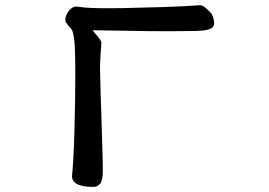

<svg xmlns="http://www.w3.org/2000/svg" viewBox="-20 -671 1040 742"><path d="M266.1 -523.4Q271 -492.7 271 -383.3Q271 -289.1 267.6 -162.6Q264.6 -53.7 258.3 9.8Q258.3 23.9 267.6 32.7Q285.6 51.3 340.8 51.3Q356.4 51.3 366.9 39.1Q377.4 26.9 377.4 -14.6Q377.4 -34.2 376.5 -64.9Q373 -178.7 372.1 -212.9Q371.1 -238.3 368.9 -310.5Q366.7 -382.8 366.7 -396.5Q366.7 -410.2 366.7 -416.5Q366.7 -422.9 366.9 -429.2Q367.2 -435.5 367.7 -441.9Q368.2 -454.1 369.1 -467.3Q371.6 -494.1 371.6 -507.8Q371.6 -510.3 369.1 -514.2Q359.9 -527.8 352.5 -535.9Q345.2 -543.9 343.3 -547.4L338.4 -554.2L548.3 -550.8Q588.9 -550.3 635.7 -550.3Q682.6 -550.3 735.4 -551.3Q791 -552.2 802.7 -566.9Q807.6 -572.8 807.6 -582.5Q807.6 -595.7 798.8 -616.2Q792.5 -625 778.8 -636.7Q772 -643.1 765.4 -647Q758.8 -650.9 754.9 -650.9Q695.3 -646.5 605.5 -643.6Q480 -640.1 451.2 -639.6Q422.4 -639.2 390.1 -639.2Q320.8 -639.2 289.1 -644Q282.7 -645 273.4 -646Q257.3 -644.5 243.7 -626Q232.4 -610.4 232.4 -593.8Q232.4 -585.9 236.3 -582L239.3 -580.1L239.7 -578.6Q241.2 -573.7 249 -566.4Q258.8 -557.1 261.2 -546.9Q264.2 -536.1 266.1 -523.4Z"/></svg>

Font: Bakudai
Style: Light
Weight: 300
Version: Version 1.48